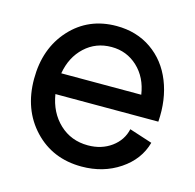

<svg xmlns="http://www.w3.org/2000/svg" viewBox="-83 -597 706 695"><g transform="rotate(15 270.0 -250.0)"><path d="M279.8 12.2Q171.4 12.2 101.8 -61.5Q32.2 -135.3 32.2 -250Q32.2 -364.7 99.6 -438.5Q167 -512.2 272 -512.2Q347.2 -512.2 403.1 -473.4Q459 -434.6 485.8 -367.4Q512.7 -300.3 506.8 -216.8H121.1Q131.8 -149.9 175.5 -108.9Q219.2 -67.9 282.2 -67.9Q333 -67.9 369.9 -94.7Q406.7 -121.6 416 -164.1L502 -136.2Q483.9 -70.3 422.4 -29.1Q360.8 12.2 279.8 12.2ZM122.1 -294.9H421.9Q412.6 -357.9 371.8 -396Q331.1 -434.1 273.9 -434.1Q215.3 -434.1 174.1 -395.8Q132.8 -357.4 122.1 -294.9Z"/></g></svg>

Font: Apfel Grotezk
Style: Regular
Weight: 400
Designer: Luigi Gorlero
Foundry: © 2023, Luigi Gorlero & Collletttivo
Version: Version 2.000;Glyphs 3.2 (3217)